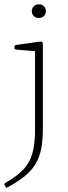

<svg xmlns="http://www.w3.org/2000/svg" viewBox="-46 -683 314 887"><path d="M116 -86V-326H152V-86ZM-25 171Q-28 167 -23 163Q32 132 62 100Q92 68 104 24Q116 -20 116 -86H152Q152 -33 144 6Q136 45 117.5 75.5Q99 106 67.5 131.5Q36 157 -12 183Q-16 186 -20 181ZM116 -326V-470L135 -445L27 -454Q21 -455 21 -461V-468Q21 -474 27 -475L132 -490Q145 -492 148.5 -489.5Q152 -487 152 -479V-326ZM134 -600Q119 -600 110 -609Q101 -618 101 -632Q101 -645 110 -654Q119 -663 134 -663Q148 -663 157 -654Q166 -645 166 -632Q166 -618 157 -609Q148 -600 134 -600Z"/></svg>

Font: Hahmlet Thin
Style: Regular
Weight: 250
Version: Version 1.002